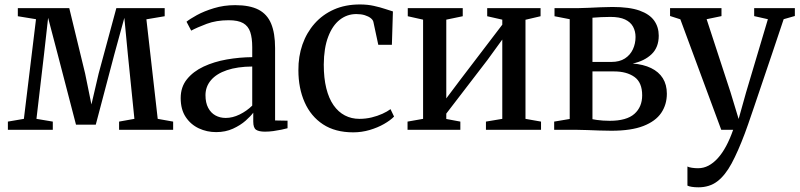

<svg xmlns="http://www.w3.org/2000/svg" viewBox="-20 -568 3498 840"><path d="M14.5 0V-36L84.5 -48L137.5 -484L58 -497V-532.5H283L352.5 -246L380 -111L411.5 -246L489 -532.5H700.5V-497L620.5 -483.5L670 -48L737.5 -36V0H501V-36L568 -48L539.5 -328.5L524 -490L480 -329.5L399 -22.5H312.5L232.5 -330L190.5 -490L172.5 -329.5L139.5 -48L211 -36V0Z M925.5 10Q885 10 849.8 -6.5Q814.5 -23 792.5 -56Q770.5 -89 770.5 -139Q770.5 -187.5 798 -221.5Q825.5 -255.5 871 -276.8Q916.5 -298 972 -307.8Q1027.5 -317.5 1083.5 -318V-361.5Q1083.5 -402 1074.8 -428Q1066 -454 1043.8 -466.8Q1021.5 -479.5 980.5 -479.5Q926.5 -479.5 884.5 -463.8Q842.5 -448 816.5 -434L796 -473Q810 -484.5 841.2 -501.8Q872.5 -519 916 -532.2Q959.5 -545.5 1009 -545.5Q1072.5 -545.5 1110.8 -525.8Q1149 -506 1166.2 -464.5Q1183.5 -423 1183.5 -358V-41L1238 -40V-7Q1227 -4 1210.5 -0.5Q1194 3 1175.5 5.5Q1157 8 1139.5 8Q1113 8 1100.5 -0.2Q1088 -8.5 1088 -36V-75Q1077.5 -60.5 1054.8 -40.2Q1032 -20 999.2 -5Q966.5 10 925.5 10ZM967.5 -52Q997.5 -52 1028.2 -67Q1059 -82 1083.5 -106V-277Q1018.5 -276.5 972.8 -261Q927 -245.5 903 -217.2Q879 -189 879 -151.5Q879 -118.5 890.8 -96.2Q902.5 -74 922.5 -63Q942.5 -52 967.5 -52Z M1525.5 11Q1446.5 11 1393.2 -24Q1340 -59 1312.8 -120.5Q1285.5 -182 1285.5 -260.5Q1285 -321 1303.2 -373.2Q1321.5 -425.5 1356.5 -465Q1391.5 -504.5 1441.2 -526.5Q1491 -548.5 1554.5 -548.5Q1588 -548.5 1616 -542.2Q1644 -536 1665.2 -528.8Q1686.5 -521.5 1699 -518L1694.5 -372H1635L1613.5 -472.5Q1611.5 -481 1601.8 -488.8Q1592 -496.5 1576 -501.5Q1560 -506.5 1539 -506.5Q1498.5 -506.5 1466.5 -481.5Q1434.5 -456.5 1415.8 -407.2Q1397 -358 1396.5 -285.5Q1396.5 -226.5 1407.5 -182Q1418.5 -137.5 1439.2 -107.8Q1460 -78 1488.8 -63Q1517.5 -48 1552.5 -48Q1580 -48 1605.8 -54.2Q1631.5 -60.5 1653 -70.2Q1674.5 -80 1688.5 -90.5L1704 -58Q1688 -41.5 1660 -25.5Q1632 -9.5 1597 0.8Q1562 11 1525.5 11Z M1763 0V-36L1831 -48V-482L1764 -497V-532.5H2004.5V-497L1932.5 -482V-137.5L1994.5 -220L2177.5 -460V-482L2111.5 -497V-532.5H2345V-497L2279 -481.5V-48L2347 -36V0H2106V-36L2177.5 -48V-395L2112.5 -305.5L1932.5 -71V-47.5L1994 -36V0Z M2655 4Q2631.5 4 2603 3Q2574.5 2 2548.8 1Q2523 0 2506 0H2404.5V-36L2472.5 -47.5V-484L2406 -497V-532.5H2512Q2529.5 -532.5 2554.5 -533.8Q2579.5 -535 2607 -536.2Q2634.5 -537.5 2659.5 -537.5Q2733.5 -537.5 2777.8 -521.8Q2822 -506 2842 -477.8Q2862 -449.5 2862 -412Q2862 -361 2830.8 -331Q2799.5 -301 2748 -290Q2795 -286.5 2828.5 -270.2Q2862 -254 2879.8 -225.8Q2897.5 -197.5 2897.5 -158Q2897.5 -110.5 2872.8 -74Q2848 -37.5 2794.8 -16.8Q2741.5 4 2655 4ZM2647.5 -39.5Q2721.5 -39.5 2755.5 -69.8Q2789.5 -100 2789.5 -151Q2789.5 -207.5 2755.5 -231.5Q2721.5 -255.5 2667.5 -255.5H2572V-46.5Q2579.5 -45 2591.5 -43.2Q2603.5 -41.5 2618 -40.5Q2632.5 -39.5 2647.5 -39.5ZM2572 -297H2654.5Q2690.5 -297 2714 -312.2Q2737.5 -327.5 2749 -352.5Q2760.5 -377.5 2760.5 -406Q2760.5 -431.5 2749.5 -451.5Q2738.5 -471.5 2714.5 -482.8Q2690.5 -494 2650.5 -494Q2629.5 -494 2609.2 -493Q2589 -492 2572 -490.5Z M3035.5 251.5Q3019.5 251.5 3006.8 249.5Q2994 247.5 2987.5 244V160.5Q2994 164 3007.2 166Q3020.5 168 3034 168Q3058 168 3079.5 156.8Q3101 145.5 3120.5 124Q3140 102.5 3156.8 71.2Q3173.5 40 3187.5 0H3135.5L2956.5 -483.5L2911.5 -498V-532.5H3136.5V-497.5L3071.5 -484L3176 -164.5L3211.5 -47.5L3244 -163.5L3339.5 -484L3279.5 -497.5V-532.5H3457.5V-498L3408.5 -484Q3382.5 -406 3358.8 -335.8Q3335 -265.5 3314.8 -205.8Q3294.5 -146 3279 -100Q3263.5 -54 3253 -24.2Q3242.5 5.5 3238.5 16Q3209 94.5 3180.8 147Q3152.5 199.5 3118.2 225.5Q3084 251.5 3035.5 251.5Z"/></svg>

Font: Merriweather 72pt
Style: Regular
Weight: 400
Version: Version 2.100